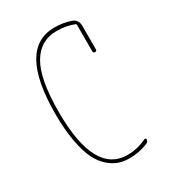

<svg xmlns="http://www.w3.org/2000/svg" viewBox="-181 -842 863 954"><g transform="rotate(-30 250.0 -365.0)"><path d="M280.3 9.8Q249 9.8 221.7 1Q194.3 -7.8 165 -32.7Q135.7 -57.6 115.7 -98.1Q95.7 -138.7 83 -207.5Q70.3 -276.4 70.3 -365.2Q70.3 -740.2 280.3 -740.2Q330.1 -740.2 372.1 -725.6Q405.3 -714.8 405.3 -677.7V-543Q405.3 -533.2 395 -533.2Q384.8 -533.2 384.8 -543V-695.3Q384.8 -700.2 379.9 -702.1Q334 -719.7 280.3 -719.7Q187.5 -719.7 138.7 -636.2Q89.8 -552.7 89.8 -365.2Q89.8 -9.8 280.3 -9.8Q336.9 -9.8 389.6 -35.2Q399.4 -39.1 400.4 -29.3Q400.4 -18.6 389.6 -12.7Q338.9 9.8 280.3 9.8Z"/></g></svg>

Font: Rounded-X Mgen+ 1mn thin
Style: Regular
Weight: 100
Designer: [Source Han Sans]
Ryoko NISHIZUKA  (kana & ideographs); Paul D. Hunt (Latin, Greek & Cyrillic); Wenlong ZHANG  (bopomofo
Version: Version 1.059.20150602